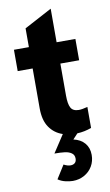

<svg xmlns="http://www.w3.org/2000/svg" viewBox="-102 -727 594 1037"><g transform="rotate(-10 195.5 -208.5)"><path d="M20 -493H102V-596L254 -677V-493H357V-376H254V-200Q254 -153.5 265.8 -132.8Q277.5 -112 309 -112Q326.5 -112 357 -120V-5Q320 9 279 11L252 40Q291 48.5 313 74.2Q335 100 335 139Q335 173 318.8 200.8Q302.5 228.5 274 244.2Q245.5 260 211 260Q194 260 171 254.8Q148 249.5 130 237L176 164Q196.5 175 213 175Q228 175 237 167Q246 159 246 143Q246 123 231.2 112.8Q216.5 102.5 194 99.8Q171.5 97 138 97L201 1Q155.5 -14 128.8 -52.8Q102 -91.5 102 -157V-376H20Z"/></g></svg>

Font: HK Grotesk Black
Style: Regular
Weight: 900
Designer: Alfredo Marco Pradil
Foundry: Hanken Design Co.
Version: Version 3.001